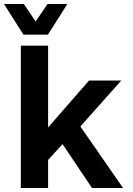

<svg xmlns="http://www.w3.org/2000/svg" viewBox="-44 -938 664 958"><path d="M60 0V-710H196V-302L400 -536H561L357 -307L570 0H415L268 -219L196 -140V0ZM-24 -918H75L134 -831L193 -918H292L195 -765H73Z"/></svg>

Font: Geist Mono
Style: Bold
Weight: 700
Monospace: yes
Designer: Basement.studio, Andrés Briganti, Mateo Zaragoza
Foundry: Basement.studio, Vercel, Andrés Briganti, Guido Ferreyra, Mateo Zaragoza
Version: Version 1.500; ttfautohint (v1.8.4.7-5d5b)